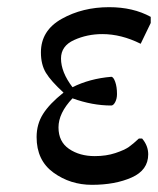

<svg xmlns="http://www.w3.org/2000/svg" viewBox="-20 -501 440 535"><path d="M182 -258Q230 -282 290 -287Q296 -287 301 -273Q306 -259 306 -239Q306 -226 301 -216.5Q296 -207 290 -207Q237 -207 182 -227Q143 -186 143 -146Q143 -106 172.5 -86Q202 -66 244 -66Q276 -66 301.5 -74.5Q327 -83 339 -91.5Q351 -100 367 -115H376Q393 -95 393 -71Q393 -27 347 -6.5Q301 14 236 14Q176 14 129 -20Q82 -54 82 -119Q82 -155 100 -183.5Q118 -212 157 -243Q122 -275 108 -298Q94 -321 94 -355Q94 -416 152 -448.5Q210 -481 284 -481Q351 -481 400 -454V-437L372 -379Q318 -406 265 -406Q223 -406 186.5 -389.5Q150 -373 150 -338Q150 -300 182 -258Z"/></svg>

Font: myMathFont
Style: Regular
Weight: 400
Designer: Ross Mills, John Hudson & Paul Hanslow, Tiro Typeworks Ltd; with prior portions MicroPress Inc., and Coen Hoffman. Math 
Foundry: Tiro Typeworks Ltd
Version: Version 2.13 b171